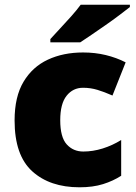

<svg xmlns="http://www.w3.org/2000/svg" viewBox="-20 -786 579 816"><path d="M318 10Q192 10 117 -58Q42 -126 42 -274Q42 -375 80 -438.5Q118 -502 183.5 -532.5Q249 -563 333 -563Q384 -563 429.5 -552Q475 -541 514 -521L458 -380Q424 -395 394.5 -404Q365 -413 333 -413Q290 -413 263 -379Q236 -345 236 -275Q236 -203 263.5 -172.5Q291 -142 334 -142Q375 -142 416.5 -155Q458 -168 495 -191V-39Q461 -17 418 -3.5Q375 10 318 10ZM532 -756Q514 -742 487 -721.5Q460 -701 429 -679.5Q398 -658 369.5 -638.5Q341 -619 321 -606H194V-620Q211 -639 235 -664.5Q259 -690 283 -717Q307 -744 323 -766H532Z"/></svg>

Font: Noto Sans Gurmukhi UI Black
Style: Regular
Weight: 900
Designer: Jelle Bosma - Monotype Design Team
Foundry: Monotype Imaging Inc.
Version: Version 2.004; ttfautohint (v1.8.4.7-5d5b)